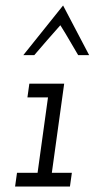

<svg xmlns="http://www.w3.org/2000/svg" viewBox="-20 -680 345 700"><path d="M42 -50 35 0H235L242 -50H169L214 -375H87L80 -325H155L117 -50ZM210 -660Q174 -615 137.5 -569.5Q101 -524 65 -479H105Q128 -506 152 -533.5Q176 -561 200 -588Q219 -558 233 -533.5Q247 -509 265 -479H305Q281 -524 257.5 -569.5Q234 -615 210 -660Z"/></svg>

Font: Josefin Slab Medium
Style: Italic
Weight: 500
Italic angle: -12°
Version: Version 2.000